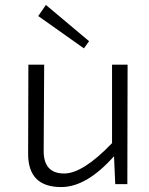

<svg xmlns="http://www.w3.org/2000/svg" viewBox="-20 -746 605 778"><path d="M135 -681 166 -726 341 -579 320 -550ZM496 0H447L442 -113Q331 12 228 12Q94 12 94 -122L95 -484H159L157 -136Q156 -43 240 -43Q316 -43 434 -166V-484H497Z"/></svg>

Font: Taylor Sans Light
Style: Regular
Weight: 300
Italic angle: -8°
Designer: Natanael Gama
Version: Version 1.001 September 8, 2015